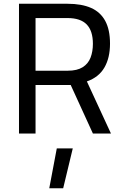

<svg xmlns="http://www.w3.org/2000/svg" viewBox="-20 -710 656 1021"><path d="M81 0V-690H339Q414 -690 464 -668Q514 -646 539.5 -599Q565 -552 565 -478Q565 -402 535 -350.5Q505 -299 442 -277L570 0H474L356 -258H169V0ZM169 -334H341Q390 -334 419.5 -352.5Q449 -371 461.5 -403.5Q474 -436 474 -477Q474 -546 441 -580Q408 -614 339 -614H169ZM242 291 282 79H367L316 291Z"/></svg>

Font: Cairo Play Medium
Style: Regular
Weight: 500
Version: Version 3.119